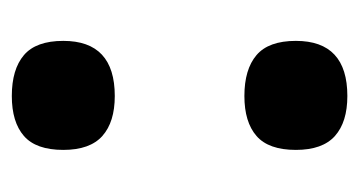

<svg xmlns="http://www.w3.org/2000/svg" viewBox="-158 -428 594 317"><g transform="rotate(-90 138.5 -270.0)"><path d="M138 7Q95 7 72 -13.5Q49 -34 49 -78Q49 -123 72 -143Q95 -163 138 -163Q182 -163 205.5 -143Q229 -123 229 -78Q229 7 138 7ZM138 -377Q95 -377 72 -397.5Q49 -418 49 -462Q49 -507 72 -527Q95 -547 138 -547Q182 -547 205.5 -527Q229 -507 229 -462Q229 -377 138 -377Z"/></g></svg>

Font: Encode Sans Narrow
Style: Bold
Weight: 700
Designer: Pablo Impallari, Andres Torresi
Foundry: Pablo Impallari, Andres Torresi
Version: Version 1.000; ttfautohint (v1.00) -l 8 -r 50 -G 200 -x 14 -